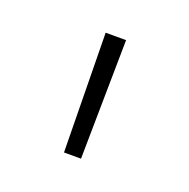

<svg xmlns="http://www.w3.org/2000/svg" viewBox="-55 -744 313 318"><g transform="rotate(20 101.0 -585.0)"><path d="M119 -690H83L86 -480H116Z"/></g></svg>

Font: Exo 2 Extra Light
Style: Regular
Weight: 250
Designer: Natanael Gama
Version: Version 1.001;PS 001.001;hotconv 1.0.88;makeotf.lib2.5.64775